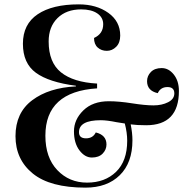

<svg xmlns="http://www.w3.org/2000/svg" viewBox="-20 -840 857 880"><path d="M442 -289Q342 -289 342 -234Q342 -206 374 -206Q406 -206 419 -233Q468 -221 468 -178Q468 -154 450.5 -136Q433 -118 401 -118Q369 -118 344 -151Q319 -184 319 -238Q319 -292 362 -334Q405 -376 479 -376Q525 -376 585 -366.5Q645 -357 683.5 -357Q722 -357 750.5 -371.5Q779 -386 779 -412Q779 -441 747.5 -441Q716 -441 703 -413Q654 -424 654 -468Q654 -492 671.5 -510Q689 -528 721 -528Q753 -528 776.5 -498.5Q800 -469 800 -423Q800 -266 650 -266Q607 -266 579 -270Q587 -230 587 -197Q587 -94 529 -37Q471 20 372 20Q210 20 130.5 -44.5Q51 -109 51 -216Q51 -323 127.5 -380.5Q204 -438 328 -444V-447Q204 -463 144.5 -506.5Q85 -550 85 -639.5Q85 -729 152.5 -774.5Q220 -820 341 -820Q422 -820 476.5 -781Q531 -742 531 -677Q531 -644 512.5 -625.5Q494 -607 469.5 -607Q445 -607 428 -622Q411 -637 411 -666Q453 -685 453 -729Q453 -760 426 -778.5Q399 -797 352 -797Q284 -797 243.5 -757Q203 -717 203 -650Q203 -554 259.5 -508.5Q316 -463 425 -457V-435Q188 -420 188 -218Q188 -118 242.5 -60.5Q297 -3 379 -3Q461 -3 512 -52.5Q563 -102 563 -195Q563 -232 552 -274Q538 -276 514 -280Q470 -289 442 -289Z"/></svg>

Font: Prata
Style: Regular
Weight: 400
Designer: Cyreal (www.cyreal.org)
Foundry: Cyreal (www.cyreal.org)
Version: Version 1.010